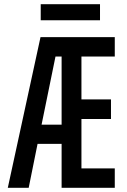

<svg xmlns="http://www.w3.org/2000/svg" viewBox="-20 -890 603 910"><path d="M173 -794H454V-870H173ZM17 0H116L158 -208H272V0H524V-92H366V-326H506V-419H366V-622H524V-714H172ZM243 -622H272V-299H177Z"/></svg>

Font: Noto Sans Mono SemiCondensed Medium
Style: Regular
Weight: 500
Width: 4
Designer: Monotype Design Team
Foundry: Monotype Imaging Inc.
Version: Version 2.014